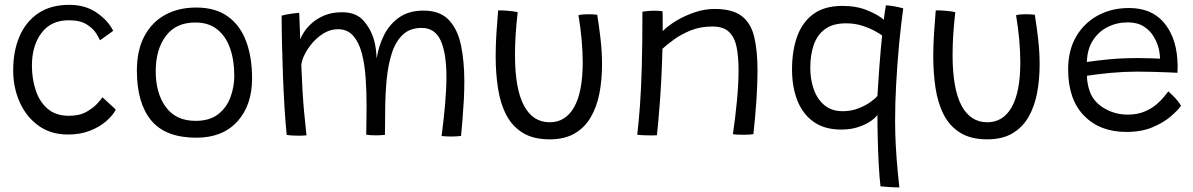

<svg xmlns="http://www.w3.org/2000/svg" viewBox="-20 -568 5064 815"><path d="M471.5 -103Q460 -79.5 432.2 -54.8Q404.5 -30 363 -13.5Q321.5 3 268.5 3Q195.5 3 143.5 -34.5Q91.5 -72 63.8 -134Q36 -196 36 -269.5Q36 -351.5 63 -414Q90 -476.5 143 -512Q196 -547.5 274 -547.5Q343 -547.5 391.5 -513.5Q440 -479.5 460.5 -437L404.5 -397Q401 -405.5 388.5 -426Q376 -446.5 348.2 -464.2Q320.5 -482 272 -482Q196.5 -482 156 -428Q115.5 -374 115.5 -289.5Q115.5 -233.5 131.5 -185Q147.5 -136.5 182 -106.5Q216.5 -76.5 273 -76.5Q318 -76.5 348.2 -94Q378.5 -111.5 395.2 -130.8Q412 -150 415 -155Z M813.5 16.5Q682.5 16.5 621.8 -57Q561 -130.5 561 -268.5Q561 -354 592.5 -413.8Q624 -473.5 680.8 -504.8Q737.5 -536 813 -536Q894.5 -536 947 -498.2Q999.5 -460.5 1024.8 -392.8Q1050 -325 1050 -235.5Q1050 -120.5 987.2 -52Q924.5 16.5 813.5 16.5ZM810 -55Q870.5 -55 906.5 -83.5Q942.5 -112 958.5 -156Q974.5 -200 974.5 -246Q974.5 -311.5 956.8 -362.5Q939 -413.5 902.5 -443Q866 -472.5 809 -472.5Q726.5 -472.5 683.8 -415Q641 -357.5 641 -265.5Q641 -172 684 -113.5Q727 -55 810 -55Z M1197 4.5Q1192 -42 1188 -107Q1184 -172 1181.2 -243.5Q1178.5 -315 1177 -382.5Q1175.5 -450 1175.5 -501.5Q1187.5 -505.5 1212.5 -509.2Q1237.5 -513 1250 -513.5Q1250.5 -503.5 1251.5 -479Q1252.5 -454.5 1253.2 -431.2Q1254 -408 1254 -401Q1258 -412 1270 -431Q1282 -450 1303.5 -469.5Q1325 -489 1357 -502.5Q1389 -516 1433 -516Q1492 -516 1523.8 -479.5Q1555.5 -443 1568.5 -395Q1573.5 -376 1575.8 -356.8Q1578 -337.5 1579 -319.5Q1586.5 -371 1609.5 -417.8Q1632.5 -464.5 1674 -493.8Q1715.5 -523 1777.5 -523Q1847.5 -523 1885 -483.5Q1922.5 -444 1936.8 -376Q1951 -308 1951 -222.5Q1951 -184 1948.8 -141.8Q1946.5 -99.5 1943.2 -60Q1940 -20.5 1937 9Q1917.5 11.5 1897 11.5Q1875 11.5 1854.5 9.5Q1864 -64 1869.5 -127Q1875 -190 1875 -241Q1875 -343 1850.5 -396.2Q1826 -449.5 1770 -449.5Q1719.5 -449.5 1689 -420Q1658.5 -390.5 1642.8 -340.8Q1627 -291 1621.2 -229.2Q1615.5 -167.5 1615 -103.5Q1615 -77.5 1614.5 -49.8Q1614 -22 1614 4.5Q1607.5 5 1597.2 5.8Q1587 6.5 1577 6.5Q1565.5 6.5 1553.2 5.8Q1541 5 1534.5 3.5Q1535 -29.5 1535.5 -61Q1536 -92.5 1536 -123.5Q1536 -182 1532 -238.8Q1528 -295.5 1515.8 -342Q1503.5 -388.5 1479.2 -416.2Q1455 -444 1414.5 -444Q1383.5 -444 1356 -427.8Q1328.5 -411.5 1307 -386.8Q1285.5 -362 1272.8 -336Q1260 -310 1259 -291Q1263.5 -171 1271 -91.5Q1278.5 -12 1281 6.5Q1276.5 7 1266.8 7.5Q1257 8 1249.5 8Q1216 8 1197 4.5Z M2435.5 -503.5Q2449.5 -507.5 2475 -507.5Q2485 -507.5 2496.5 -507Q2508 -506.5 2515 -505.5Q2523.5 -454 2529.5 -400Q2535.5 -346 2535.5 -294.5Q2535.5 -229.5 2524.5 -172.2Q2513.5 -115 2488 -71Q2462.5 -27 2419.8 -1.8Q2377 23.5 2313.5 23.5Q2243.5 23.5 2198.5 -4.5Q2153.5 -32.5 2128.5 -81.2Q2103.5 -130 2093.8 -193.8Q2084 -257.5 2084 -329.5Q2084 -377.5 2087.2 -427Q2090.5 -476.5 2094.5 -524Q2101 -524 2112.2 -523.8Q2123.5 -523.5 2133 -522.5Q2145 -521.5 2157 -520Q2169 -518.5 2177.5 -516Q2166 -417.5 2166 -335Q2166 -191.5 2203.8 -120.2Q2241.5 -49 2313.5 -49Q2380.5 -49 2417 -113.2Q2453.5 -177.5 2453.5 -303.5Q2453.5 -394.5 2435.5 -503.5Z M2768.5 6Q2760.5 6.5 2750 6.8Q2739.5 7 2729 6.5Q2718.5 6.5 2705.5 5.8Q2692.5 5 2685 4Q2691.5 -52 2696.5 -119.8Q2701.5 -187.5 2704.2 -283.2Q2707 -379 2707 -518.5Q2716.5 -520 2730 -521.2Q2743.5 -522.5 2758.5 -522.5Q2767 -522.5 2776.2 -522Q2785.5 -521.5 2792 -520.5Q2793 -512 2793 -484.2Q2793 -456.5 2793 -436Q2813.5 -457 2849 -478.8Q2884.5 -500.5 2927.2 -515.2Q2970 -530 3013 -530Q3089 -530 3128.2 -500Q3167.5 -470 3181.5 -411.5Q3195.5 -353 3195.5 -267.5Q3195.5 -214.5 3191 -145Q3186.5 -75.5 3178 1.5Q3164.5 4 3135 4Q3122.5 4 3110.8 3.5Q3099 3 3091 1.5Q3101.5 -69.5 3108.2 -140.5Q3115 -211.5 3115 -270.5Q3115 -326 3106.8 -367.8Q3098.5 -409.5 3074.5 -432.5Q3050.5 -455.5 3004 -455.5Q2953 -455.5 2911.8 -438.8Q2870.5 -422 2840.2 -399.8Q2810 -377.5 2792 -361Q2788.5 -232 2781 -134.2Q2773.5 -36.5 2768.5 6Z M3797.5 227.5Q3778 227.5 3756 226Q3734 224.5 3717.5 223Q3713 184.5 3710.2 133.2Q3707.5 82 3706 26.5Q3704.5 -29 3704.5 -80.5Q3697 -68.5 3676.2 -54Q3655.5 -39.5 3623.5 -28.8Q3591.5 -18 3550.5 -18Q3480 -18 3433.8 -50.8Q3387.5 -83.5 3364.8 -141Q3342 -198.5 3342 -273.5Q3342 -352.5 3363.8 -413.2Q3385.5 -474 3432.8 -508.5Q3480 -543 3556 -543Q3616 -543 3662.5 -523.8Q3709 -504.5 3732 -484Q3732.5 -494.5 3735.8 -516.5Q3739 -538.5 3740.5 -545.5Q3758.5 -544.5 3778.5 -540.8Q3798.5 -537 3814 -532.5Q3804 -460 3796.2 -377.2Q3788.5 -294.5 3784 -211.2Q3779.5 -128 3779.5 -54Q3779.5 3 3782.8 57Q3786 111 3790.2 155.2Q3794.5 199.5 3797.5 227.5ZM3557 -96Q3593 -96 3623.2 -107.8Q3653.5 -119.5 3674.8 -134.8Q3696 -150 3704.5 -161Q3705.5 -178 3707.8 -212.8Q3710 -247.5 3713 -288.2Q3716 -329 3719.2 -364.5Q3722.5 -400 3724.5 -417.5Q3718 -422.5 3696.2 -435Q3674.5 -447.5 3642 -458.2Q3609.5 -469 3571.5 -469Q3515.5 -469 3482.2 -444.5Q3449 -420 3434.2 -377.5Q3419.5 -335 3419.5 -280.5Q3419.5 -231 3434.2 -189Q3449 -147 3479.5 -121.5Q3510 -96 3557 -96Z M4293 -503.5Q4307 -507.5 4332.5 -507.5Q4342.5 -507.5 4354 -507Q4365.5 -506.5 4372.5 -505.5Q4381 -454 4387 -400Q4393 -346 4393 -294.5Q4393 -229.5 4382 -172.2Q4371 -115 4345.5 -71Q4320 -27 4277.2 -1.8Q4234.5 23.5 4171 23.5Q4101 23.5 4056 -4.5Q4011 -32.5 3986 -81.2Q3961 -130 3951.2 -193.8Q3941.5 -257.5 3941.5 -329.5Q3941.5 -377.5 3944.8 -427Q3948 -476.5 3952 -524Q3958.5 -524 3969.8 -523.8Q3981 -523.5 3990.5 -522.5Q4002.5 -521.5 4014.5 -520Q4026.5 -518.5 4035 -516Q4023.5 -417.5 4023.5 -335Q4023.5 -191.5 4061.2 -120.2Q4099 -49 4171 -49Q4238 -49 4274.5 -113.2Q4311 -177.5 4311 -303.5Q4311 -394.5 4293 -503.5Z M4993 -118.5Q4980.5 -101 4951 -75Q4921.5 -49 4874 -28.5Q4826.5 -8 4761 -8Q4648.5 -8 4581.2 -77.2Q4514 -146.5 4514 -273.5Q4514 -353.5 4547.5 -411.8Q4581 -470 4639.5 -502Q4698 -534 4772.5 -534Q4866 -534 4918 -475Q4970 -416 4977.5 -318.5Q4980 -288 4978 -259Q4970 -259.5 4940 -260.8Q4910 -262 4873 -263Q4836 -264 4806.5 -264Q4753.5 -264 4696.5 -258.8Q4639.5 -253.5 4594 -246.5Q4594 -232 4596.2 -218.2Q4598.5 -204.5 4602 -192Q4615.5 -141 4662.5 -111.2Q4709.5 -81.5 4766.5 -81.5Q4808 -81.5 4838.5 -94.5Q4869 -107.5 4889.8 -125.5Q4910.5 -143.5 4922.5 -159Q4934.5 -174.5 4939.5 -180Q4943.5 -176.5 4954.8 -165.8Q4966 -155 4977.2 -142Q4988.5 -129 4993 -118.5ZM4593.5 -305Q4634 -311 4688 -316.2Q4742 -321.5 4810.5 -321.5Q4846 -321.5 4870 -320.5Q4894 -319.5 4904 -319Q4904 -337.5 4899.5 -358Q4893.5 -384.5 4878.2 -411Q4863 -437.5 4835.8 -455.2Q4808.5 -473 4767.5 -473Q4720.5 -473 4681.5 -453.2Q4642.5 -433.5 4618.8 -396Q4595 -358.5 4593.5 -305Z"/></svg>

Font: Grandstander Light
Style: Regular
Weight: 300
Designer: Tyler Finck
Foundry: Etcetera Type Co
Version: Version 1.200; ttfautohint (v1.8.3)